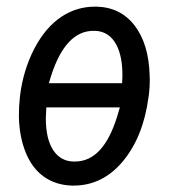

<svg xmlns="http://www.w3.org/2000/svg" viewBox="-20 -559 527 589"><path d="M271.5 -464.4Q269 -464.4 266.6 -464.4Q181.2 -464.4 136.7 -326.2L129.9 -303.7H354.5Q355.5 -317.4 355.5 -329.6Q355.5 -385.7 337.4 -420.9Q315.4 -462.9 271.5 -464.4ZM205.1 -63.5Q207.5 -63.5 210 -63.5Q296.9 -63.5 339.4 -201.7L347.7 -229.5H122.1L120.6 -196.3Q120.6 -132.8 143.1 -98.6Q165.5 -64.5 205.1 -63.5ZM41.5 -265.6Q51.3 -343.8 85 -409.2Q119.1 -474.6 168 -507.3Q214.8 -538.6 271.5 -538.6Q273.9 -538.6 276.4 -538.6Q350.1 -536.6 393.1 -480.5Q436 -424.3 439 -329.6Q439.5 -321.8 439.5 -314.5Q439.5 -292 437 -270.5L435.5 -260.3Q419.4 -138.7 356 -63Q293.9 10.3 206.1 10.3Q203.1 10.3 200.2 10.3Q151.4 8.8 115.2 -16.6Q79.1 -42 59.6 -89.4Q40 -136.7 38.1 -196.3Q38.1 -203.1 38.1 -209.5Q38.1 -232.9 40.5 -254.9Z"/></svg>

Font: MAUL Condensed Italic
Style: Condenced Regular Italic
Weight: 400
Italic angle: -12°
Designer: MAUL
Version: Version 1.0; 2020; ttfautohint (v1.8.3)